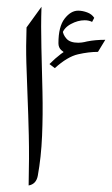

<svg xmlns="http://www.w3.org/2000/svg" viewBox="-20 -554 336 576"><path d="M59.6 -471.7 104.5 -533.7Q102.5 -476.1 104.2 -410.9Q106 -345.7 107.4 -278.3Q108.9 -210.9 106.2 -146.5Q103.5 -82 93.3 -26.4Q88.4 -1.5 65.9 2.4Q67.9 -83.5 66.4 -147.5Q64.9 -211.4 62.7 -263.4Q60.5 -315.4 59.1 -364.7Q57.6 -414.1 59.6 -471.7ZM181.6 -391.6Q171.9 -396 163.6 -403.8Q155.3 -411.6 155.3 -424.3Q155.3 -474.1 173.8 -498Q192.4 -522 214.4 -522Q227.5 -522 241.5 -516.8Q255.4 -511.7 262.7 -500.5L256.3 -488.3Q246.6 -493.2 233.9 -493.2Q213.4 -493.2 192.6 -481.9Q171.9 -470.7 166 -451.7L168 -462.9Q168.9 -449.7 179.7 -437.7Q190.4 -425.8 214.8 -425.8Q224.1 -425.8 235.4 -428.2ZM295.9 -434.6 273.9 -398.4Q246.1 -398.4 214.1 -391.1Q182.1 -383.8 144.5 -349.6L128.4 -361.8Q161.6 -395.5 198.5 -415Q235.4 -434.6 295.9 -434.6Z"/></svg>

Font: Lateef Light
Style: Regular
Weight: 300
Designer: SIL International
Foundry: SIL International
Version: Version 4.200